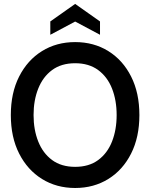

<svg xmlns="http://www.w3.org/2000/svg" viewBox="-20 -924 750 958"><path d="M355 14Q262 14 189.5 -31Q117 -76 75.5 -157.8Q34 -239.5 34 -350Q34 -460.5 75.5 -542.2Q117 -624 189.5 -669Q262 -714 355 -714Q448 -714 520.5 -669Q593 -624 634.2 -542.2Q675.5 -460.5 675.5 -350Q675.5 -239.5 634.2 -157.8Q593 -76 520.5 -31Q448 14 355 14ZM355 -91.5Q424 -91.5 470 -125.5Q516 -159.5 539 -218Q562 -276.5 562 -350Q562 -423.5 539 -482Q516 -540.5 469.8 -574.5Q423.5 -608.5 355 -608.5Q286 -608.5 240 -574.5Q194 -540.5 170.8 -482Q147.5 -423.5 147.5 -350Q147.5 -276.5 170.8 -218Q194 -159.5 240 -125.5Q286 -91.5 355 -91.5ZM231 -750.5V-817L355 -904.5L479 -817V-750.5L355 -816.5Z"/></svg>

Font: Cabin SemiCondensedMedium
Style: Regular
Weight: 500
Width: 4
Designer: Pablo Impallari
Foundry: Pablo Impallari. http://www.impallari.com Igino Marini. http://www.ikern.com
Version: Version 3.001